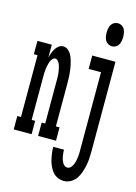

<svg xmlns="http://www.w3.org/2000/svg" viewBox="-148 -823 789 1110"><g transform="rotate(15 246.0 -268.0)"><path d="M-8 0V-80H14V-450H-8V-530H78V-452Q81 -466 86 -480Q91 -494 98.5 -506.5Q106 -519 118 -528.5Q130 -538 145 -538Q160 -538 172.5 -528.5Q185 -519 192.5 -506Q200 -493 204.5 -478.5Q209 -464 212.5 -449.5Q216 -435 218 -420Q220 -405 221 -390Q222 -375 222.5 -360Q223 -345 223 -330V-80H245V0H138V-80H159V-330Q159 -339 159 -348Q159 -357 158.5 -366Q158 -375 157 -384Q156 -393 154 -401.5Q152 -410 150 -419Q148 -428 144 -436Q140 -444 133.5 -451Q127 -458 119 -458Q110 -458 103.5 -451Q97 -444 93 -436Q89 -428 87 -419Q85 -410 83 -401.5Q81 -393 80 -384Q79 -375 78.5 -366Q78 -357 78 -348Q78 -339 78 -330V-80H99V0ZM416 -611Q404 -611 393 -617Q382 -623 376 -633.5Q370 -644 368 -656Q366 -668 366 -680Q366 -692 368 -704Q370 -716 376 -726.5Q382 -737 393 -743Q404 -749 416 -749Q428 -749 438.5 -743Q449 -737 455 -726.5Q461 -716 463 -704Q465 -692 465 -680Q465 -668 463 -656Q461 -644 455 -633.5Q449 -623 438.5 -617Q428 -611 416 -611ZM348 213Q329 213 311 205Q293 197 281 182.5Q269 168 261 150.5Q253 133 248.5 114Q244 95 241.5 76.5Q239 58 239 38H303Q303 48 304 57.5Q305 67 306.5 76.5Q308 86 311 95Q314 104 318.5 112.5Q323 121 330.5 127Q338 133 348 133Q360 133 368.5 123.5Q377 114 381.5 103Q386 92 388.5 80Q391 68 392.5 56.5Q394 45 394 33Q394 21 394 9V-450H320V-530H459V9Q459 30 457.5 51.5Q456 73 451.5 94Q447 115 440 135.5Q433 156 420.5 174Q408 192 388.5 202.5Q369 213 348 213Z"/></g></svg>

Font: Iosevka Slab Medium
Style: Regular
Weight: 500
Monospace: yes
Designer: Belleve Invis
Foundry: Belleve Invis
Version: Version 11.1.1; ttfautohint (v1.8.3)